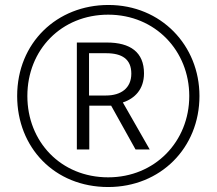

<svg xmlns="http://www.w3.org/2000/svg" viewBox="-20 -743 871 772"><path d="M415 9C625 9 782 -148 782 -357C782 -560 628 -723 416 -723C209 -723 49 -571 49 -357C49 -151 198 9 415 9ZM415 -30C224 -30 90 -174 90 -357C90 -543 227 -684 415 -684C605 -684 741 -538 741 -357C741 -174 603 -30 415 -30ZM289 -142H339V-318H427L525 -142H582L474 -331C522 -347 559 -384 559 -448C559 -533 504 -572 410 -572H289ZM406 -359H338V-529H407C471 -529 508 -505 508 -447C508 -388 466 -359 406 -359Z"/></svg>

Font: Noto Sans Gujarati UI SemiCondensed Light
Style: Regular
Weight: 300
Width: 4
Designer: Jelle Bosma - Monotype Design Team, Universal Thirst
Foundry: Monotype Imaging Inc.
Version: Version 2.106